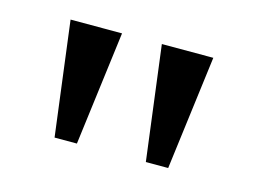

<svg xmlns="http://www.w3.org/2000/svg" viewBox="-48 -787 504 382"><g transform="rotate(15 204.0 -596.5)"><path d="M87 -479 57 -714H163L133 -479ZM275 -479 245 -714H351L321 -479Z"/></g></svg>

Font: Noto Serif Thai
Style: Regular
Weight: 400
Designer: Monotype Design Team
Foundry: Monotype Imaging Inc.
Version: Version 2.001